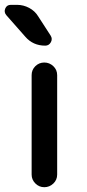

<svg xmlns="http://www.w3.org/2000/svg" viewBox="-39 -780 364 800"><path d="M66.4 -627 -12.7 -716.8Q-23.4 -729.5 -17.1 -744.6Q-10.7 -759.8 5.9 -759.8H32.2Q58.6 -759.8 82.5 -747.1Q106.4 -734.4 120.1 -711.9L171.9 -631.8Q180.7 -618.2 172.9 -604Q165 -589.8 149.4 -589.8Q98.6 -589.8 66.4 -627ZM199.2 -466.8V-52.7Q199.2 -30.3 183.1 -15.1Q167 0 145.5 0Q124 0 108.4 -15.6Q92.8 -31.2 92.8 -52.7V-466.8Q92.8 -489.3 108.4 -504.4Q124 -519.5 145.5 -519.5Q167 -519.5 183.1 -504.4Q199.2 -489.3 199.2 -466.8Z"/></svg>

Font: Rounded Mgen+ 2p medium
Style: Regular
Weight: 500
Designer: [Source Han Sans]
Ryoko NISHIZUKA  (kana & ideographs); Paul D. Hunt (Latin, Greek & Cyrillic); Wenlong ZHANG  (bopomofo
Version: Version 1.059.20150602